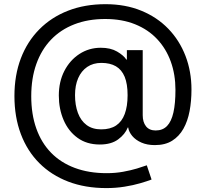

<svg xmlns="http://www.w3.org/2000/svg" viewBox="-20 -728 1010 942"><path d="M502 194.8Q397.9 194.8 314.9 163.1Q231.9 131.3 172.9 72.3Q113.8 13.2 82.3 -70.3Q50.8 -153.8 50.8 -256.8Q50.8 -358.9 82.3 -441.7Q113.8 -524.4 172.9 -584Q231.9 -643.6 314 -675.5Q396 -707.5 497.6 -707.5Q595.2 -707.5 673.1 -675.5Q751 -643.6 805.9 -586.7Q860.8 -529.8 890.1 -453.6Q919.4 -377.4 919.4 -288.6Q919.4 -232.4 910.2 -183.1Q900.9 -133.8 879.9 -96.4Q858.9 -59.1 824.7 -37.6Q790.5 -16.1 739.7 -16.1Q701.7 -16.1 673.6 -28.6Q645.5 -41 628.9 -60.8Q612.3 -80.6 608.9 -102.5H606.9Q593.8 -69.3 559.8 -44.2Q525.9 -19 469.7 -19Q405.3 -19 360.4 -51.8Q315.4 -84.5 292 -139.2Q268.6 -193.8 268.6 -259.3Q268.6 -327.1 295.7 -379.9Q322.8 -432.6 369.6 -463.1Q416.5 -493.7 474.6 -493.7Q522.5 -493.7 554.4 -475.1Q586.4 -456.5 600.1 -435.5H602.5V-481.9H680.2V-162.6Q680.2 -128.9 696.3 -108.4Q712.4 -87.9 743.7 -87.9Q778.3 -87.9 799.6 -109.9Q820.8 -131.8 830.8 -176Q840.8 -220.2 840.8 -287.1Q840.8 -362.3 817.9 -425.8Q794.9 -489.3 751 -536.1Q707 -583 642.8 -608.9Q578.6 -634.8 496.1 -634.8Q411.6 -634.8 344.5 -608.6Q277.3 -582.5 230.2 -533.2Q183.1 -483.9 158.2 -413.8Q133.3 -343.8 133.3 -255.9Q133.3 -167.5 158.2 -97.4Q183.1 -27.3 230.7 21.5Q278.3 70.3 347.2 95.9Q416 121.6 503.4 121.6Q546.4 121.6 584 114.7Q621.6 107.9 651.6 98.9Q681.6 89.8 700.2 83L723.6 152.8Q702.1 161.1 667.7 171.1Q633.3 181.2 590.6 188Q547.9 194.8 502 194.8ZM476.6 -93.3Q521 -93.3 549.6 -112.3Q578.1 -131.3 592 -168.9Q606 -206.5 606 -261.2Q606 -316.4 591.6 -351.3Q577.1 -386.2 548.6 -402.8Q520 -419.4 477.5 -419.4Q437 -419.4 408 -399.7Q378.9 -379.9 363.5 -344.5Q348.1 -309.1 348.1 -261.2Q348.1 -211.9 362.3 -173.8Q376.5 -135.7 405 -114.5Q433.6 -93.3 476.6 -93.3Z"/></svg>

Font: Inter 24pt
Style: Regular
Weight: 400
Designer: Rasmus Andersson
Foundry: rsms
Version: Version 4.001;git-66647c0bb